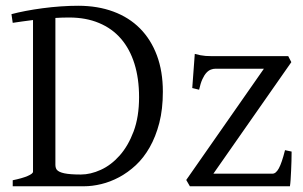

<svg xmlns="http://www.w3.org/2000/svg" viewBox="-20 -650 1057 670"><path d="M221.2 -588.9Q196.8 -588.9 173.3 -587.4V-75.2Q173.3 -64.5 178.2 -57.6Q185.1 -49.3 204.6 -45.2Q224.1 -41 262.2 -41Q295.9 -41 331.8 -57.4Q367.7 -73.7 397.5 -107.2Q427.2 -140.6 446.3 -191.4Q465.3 -242.2 465.3 -311Q465.3 -376 449.2 -427.5Q433.1 -479 402.1 -514.9Q371.1 -550.8 325.4 -569.8Q279.8 -588.9 221.2 -588.9ZM548.3 -330.1Q548.3 -269 535.9 -220.9Q523.4 -172.9 502.4 -136Q481.4 -99.1 453.9 -73.5Q426.3 -47.9 395.5 -31.5Q364.7 -15.1 333.3 -7.6Q301.8 0 272.9 0H24.4V-21Q57.6 -27.8 76.4 -35.9Q95.2 -43.9 95.2 -50.8V-580.1Q75.7 -577.6 58.1 -575.2Q40.5 -572.8 24.4 -570.3L20 -600.6Q41.5 -606.4 69.6 -611.8Q97.7 -617.2 128.9 -621.3Q160.2 -625.5 192.1 -627.7Q224.1 -629.9 252.9 -629.9Q320.8 -629.9 375.5 -609.6Q430.2 -589.4 468.5 -550.8Q506.8 -512.2 527.6 -456.5Q548.3 -400.9 548.3 -330.1ZM997.6 -121.1Q997.6 -105.5 997.1 -87.9Q996.6 -70.3 995.8 -53.7Q995.1 -37.1 994.1 -22.9Q993.2 -8.8 991.7 0H642.6L629.9 -22L900.9 -410.2H731.9Q724.1 -410.2 716.1 -407.2Q708 -404.3 700.4 -396.2Q692.9 -388.2 686.3 -373.8Q679.7 -359.4 674.8 -336.9L650.9 -342.8L659.7 -461.9Q670.4 -459 679.2 -457.3Q688 -455.6 697.5 -454.8Q707 -454.1 718.3 -454.1H985.8L996.6 -433.1L724.6 -43.9H930.7Q942.9 -43.9 953.1 -62.7Q963.4 -81.5 974.6 -126Z"/></svg>

Font: Noto Serif Devanagari
Style: Bold
Weight: 700
Designer: Monotype Design Team
Foundry: Monotype Imaging Inc.
Version: Version 1.01